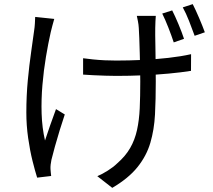

<svg xmlns="http://www.w3.org/2000/svg" viewBox="-20 -842 1040 936"><path d="M739.5 -764.8Q738.5 -752.5 737.8 -737.7Q737.1 -723 736.8 -706Q736.4 -694.7 736.7 -670Q737 -645.2 737.6 -613.7Q738.2 -582.1 738.5 -549.4Q738.8 -516.6 739.1 -488.7Q739.4 -460.8 739.4 -444Q739.4 -357.7 735.6 -283.7Q731.7 -209.8 713 -146Q694.3 -82.3 650.5 -27.6Q606.7 27.1 527.3 73.8L454.4 16.9Q477.9 7.2 505.4 -10.2Q533 -27.6 551.3 -45.6Q591.6 -80.6 614.4 -120.2Q637.3 -159.9 647.9 -207.9Q658.5 -255.9 661.2 -314.2Q663.8 -372.4 663.8 -444.4Q663.8 -468.3 663.2 -505.8Q662.6 -543.3 661.3 -583.5Q660 -623.7 659 -656.8Q658 -689.9 656.6 -705.4Q655.6 -722.6 652.5 -738Q649.4 -753.4 647 -764.8ZM385.1 -558.1Q406.8 -555.1 433.9 -552.3Q461.1 -549.5 490.4 -548.1Q519.7 -546.8 546.3 -546.8Q608 -546.8 673.4 -549.8Q738.7 -552.8 800.2 -559.8Q861.7 -566.7 911.5 -577.9L911.1 -496.6Q863.3 -488.9 802.8 -483.3Q742.3 -477.6 676.7 -474.8Q611.2 -472 547.3 -472Q523.6 -472 493.7 -473Q463.8 -474 435.5 -475.3Q407.2 -476.6 385.1 -478.3ZM244.5 -749.8Q240.6 -736.1 235.6 -717.9Q230.7 -699.6 227.3 -685Q215 -630.9 204 -564.9Q192.9 -498.8 186.9 -428.2Q180.8 -357.6 182.9 -288.3Q185.1 -218.9 199.4 -157.1Q210 -189.1 224.5 -231Q238.9 -272.8 253 -310.1L295.8 -284Q284.1 -249.8 271.2 -207.5Q258.3 -165.2 247.4 -126.4Q236.5 -87.7 230.7 -62.8Q228.3 -52 226.9 -39.2Q225.6 -26.5 226.2 -17.9Q226.8 -10.5 227.6 -1.1Q228.4 8.2 229.4 15.9L161.1 24Q151.3 -6.6 138.6 -57.2Q126 -107.9 117.2 -169.3Q108.4 -230.8 108.4 -293Q108.4 -374.8 115.5 -450.1Q122.7 -525.5 131.8 -588.3Q140.9 -651.1 146.3 -692.4Q149.1 -709.9 150.1 -728Q151.1 -746 151.5 -759.5ZM819.4 -791.3Q833.4 -764 850.2 -723.8Q867 -683.6 877.1 -652.8L827 -635.3Q816.3 -667.7 800.8 -707.5Q785.2 -747.3 770.9 -775.9ZM919.5 -821.9Q933.5 -794.6 950.5 -754.8Q967.5 -715 978.6 -684.6L928.9 -667.5Q917 -700.7 901.8 -739.4Q886.6 -778.1 871 -806Z"/></svg>

Font: Noto Sans SC Thin
Style: Regular
Weight: 100
Designer: Ryoko NISHIZUKA 西塚涼子 (kana, bopomofo & ideographs); Paul D. Hunt (Latin, Greek & Cyrillic); Sandoll Communications 산돌커뮤니
Foundry: Adobe
Version: Version 2.004-H2;hotconv 1.0.118;makeotfexe 2.5.65603